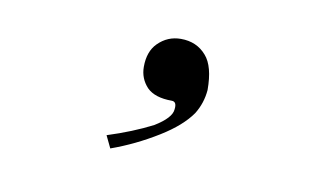

<svg xmlns="http://www.w3.org/2000/svg" viewBox="-38 -236 577 348"><g transform="rotate(10 250.0 -62.0)"><path d="M318.4 -150.4Q335 -131.8 335 -87.9Q333 -63.5 320.3 -43Q302.7 -17.6 264.6 5.9Q223.6 31.2 179.7 46.9L168.9 24.4Q214.8 9.8 251 -8.8Q281.2 -27.3 282.2 -43Q284.2 -57.6 274.4 -57.6Q243.2 -57.6 228.5 -72.3Q213.9 -87.9 213.9 -109.4Q213.9 -137.7 229.5 -153.3Q247.1 -170.9 271.5 -170.9Q300.8 -170.9 318.4 -150.4Z"/></g></svg>

Font: BabelStone Sani Yi
Style: Regular
Weight: 400
Designer: Andrew West
Foundry: BabelStone
Version: Version 1.00 November 22, 2015, initial release